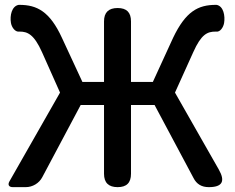

<svg xmlns="http://www.w3.org/2000/svg" viewBox="-20 -770 967 790"><path d="M811 -194 700 -389 775 -555C808 -629 833 -640 867 -640C868 -640 868 -640 869 -640C886 -637 899 -658 902 -675C907 -704 900 -745 871 -750C870 -750 869 -750 868 -750C795 -750 744 -723 692 -614L609 -433H519V-682C519 -719 501 -737 464 -737C427 -737 408 -719 408 -682V-433H319L235 -614C185 -723 132 -750 60 -750C59 -750 58 -750 57 -750C28 -745 20 -705 25 -676C28 -658 42 -637 60 -640C60 -640 61 -640 61 -640C93 -640 120 -629 153 -555L227 -389L19 -24C11 -10 16 0 33 0H68H86C114 0 141 -16 154 -41L312 -338H408V-55C408 -18 427 0 464 0C501 0 519 -18 519 -55V-338H616L776 -38C789 -12 810 0 839 0C895 0 908 -24 880 -73Z"/></svg>

Font: GenSenRounded2 TW M
Style: Regular
Weight: 500
Version: Version 2.100;PS 2.1;hotconv 16.6.51;makeotf.lib2.5.65220 DE